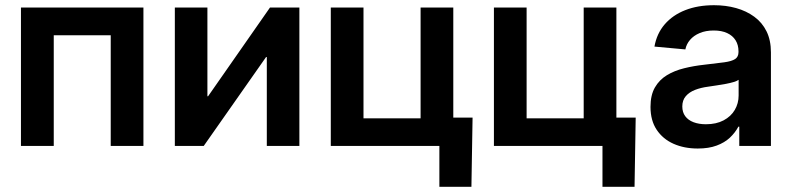

<svg xmlns="http://www.w3.org/2000/svg" viewBox="-20 -558 3027 734"><path d="M528.3 -529.3V0H403.3V-423.3H185.5V0H60.1V-529.3Z M1124.5 0H1000V-339.8H997.1L758.8 0H648.4V-529.3H772.9V-189.9H775.4L1012.2 -529.3H1124.5Z M1244.6 0V-529.3H1369.6V-105.5H1587.9V-529.3H1712.9V0ZM1659.7 156.2V0H1619.6V-108.4H1786.6L1782.2 156.2Z M1868.2 0V-529.3H1993.2V-105.5H2211.4V-529.3H2336.4V0ZM2283.2 156.2V0H2243.2V-108.4H2410.2L2405.8 156.2Z M2647.5 9.8Q2595.7 9.8 2554.9 -8.3Q2514.2 -26.4 2490.5 -61.8Q2466.8 -97.2 2466.8 -149.4Q2466.8 -194.3 2483.6 -223.6Q2500.5 -252.9 2529.5 -270.5Q2558.6 -288.1 2595.5 -297.1Q2632.3 -306.2 2671.9 -310.5Q2719.7 -315.9 2748.5 -319.8Q2777.3 -323.7 2790.3 -332.3Q2803.2 -340.8 2803.2 -358.9V-361.8Q2803.2 -386.2 2792 -404.1Q2780.8 -421.9 2759.8 -431.6Q2738.8 -441.4 2708.5 -441.4Q2677.7 -441.4 2654.8 -431.6Q2631.8 -421.9 2617.9 -405.5Q2604 -389.2 2600.1 -369.1L2481.9 -379.9Q2490.7 -429.7 2521.2 -465.1Q2551.8 -500.5 2599.9 -519.3Q2647.9 -538.1 2709.5 -538.1Q2754.9 -538.1 2794.2 -527.1Q2833.5 -516.1 2863.5 -494.1Q2893.6 -472.2 2910.4 -438.2Q2927.2 -404.3 2927.2 -357.4V0H2806.2V-73.7H2802.7Q2790.5 -50.8 2770.3 -31.7Q2750 -12.7 2719.7 -1.5Q2689.5 9.8 2647.5 9.8ZM2678.7 -83Q2718.3 -83 2746.3 -97.9Q2774.4 -112.8 2789.1 -137.9Q2803.7 -163.1 2803.7 -192.9V-252.9Q2797.9 -248.5 2785.2 -244.6Q2772.5 -240.7 2755.6 -237.5Q2738.8 -234.4 2720.9 -231.7Q2703.1 -229 2687 -226.6Q2659.7 -223.1 2637.2 -214.4Q2614.7 -205.6 2601.6 -190.2Q2588.4 -174.8 2588.4 -150.9Q2588.4 -128.9 2599.6 -113.8Q2610.8 -98.6 2631.3 -90.8Q2651.9 -83 2678.7 -83Z"/></svg>

Font: Inter 24pt SemiBold
Style: Regular
Weight: 600
Designer: Rasmus Andersson
Foundry: rsms
Version: Version 4.001;git-66647c0bb